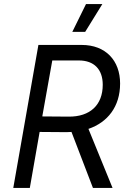

<svg xmlns="http://www.w3.org/2000/svg" viewBox="-20 -920 635 940"><path d="M45 0H126L174 -274L305 -273L330 -274L435 0H531L413 -289C507 -321 568 -398 568 -511C568 -624 497 -700 380 -700H168ZM481 -900H401L334 -764H397ZM187 -350 236 -624H366C441 -624 483 -580 483 -505C483 -406 421 -348 316 -349Z"/></svg>

Font: Fixel Text 20240404
Style: Italic
Weight: 400
Width: 4
Italic angle: -10°
Designer: AlfaBravo + MacPaw
Foundry: Kyrylo Tkachov, Marchela Mozhyna, Serhii Makarenko, Maria Weinstein, Zakhar Kryvoshyya
Version: Version 1.211;Glyphs 3.2 (3225)